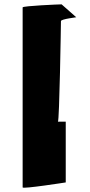

<svg xmlns="http://www.w3.org/2000/svg" viewBox="-20 -745 415 882"><path d="M84 116C84 124 282 93 282 93V-186H246C253 -186 260 -638 260 -648C260 -658 338 -666 330 -666L263 -725C252 -725 84 -718 84 -711Z"/></svg>

Font: Ampere
Style: SCUltExt
Weight: 400
Version: Version 1